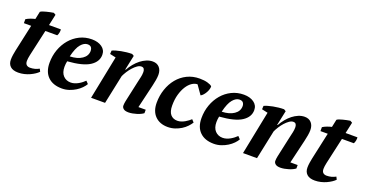

<svg xmlns="http://www.w3.org/2000/svg" viewBox="-34 -1195 3382 1780"><g transform="rotate(20 1657.0 -305.0)"><path d="M45 -476Q64 -488 87 -496.5Q110 -505 132 -510L148 -586Q155 -592 170 -597.5Q185 -603 203 -607.5Q221 -612 239.5 -616Q258 -620 273 -622L294 -610L270 -500H387Q389 -488 385.5 -468.5Q382 -449 374 -437H257L199 -178Q195 -159 193 -144.5Q191 -130 191 -118Q191 -92 204 -80Q217 -68 239 -68Q264 -68 286 -74Q308 -80 328 -91L341 -65Q329 -52 309 -38.5Q289 -25 264 -13.5Q239 -2 210 5Q181 12 151 12Q99 12 73 -12Q47 -36 47 -78Q47 -101 51 -127Q55 -153 59 -171L117 -437H45Z M796 -109Q785 -89 764 -67.5Q743 -46 715 -28.5Q687 -11 653 0.5Q619 12 582 12Q493 12 443.5 -36.5Q394 -85 394 -174Q394 -243 416 -304Q438 -365 477.5 -411.5Q517 -458 571.5 -485Q626 -512 691 -512Q751 -512 790 -484.5Q829 -457 829 -409Q829 -341 761.5 -297Q694 -253 543 -242Q540 -228 538.5 -213.5Q537 -199 537 -186Q537 -129 566 -98.5Q595 -68 640 -68Q659 -68 678 -74Q697 -80 714.5 -90Q732 -100 746.5 -111.5Q761 -123 772 -134ZM668 -455Q634 -455 602.5 -418Q571 -381 550 -293Q624 -295 669.5 -326Q715 -357 715 -407Q715 -427 704.5 -441Q694 -455 668 -455Z M1223 -285Q1230 -316 1235.5 -340Q1241 -364 1241 -390Q1241 -407 1233.5 -419.5Q1226 -432 1207 -432Q1188 -432 1167.5 -417.5Q1147 -403 1127.5 -381.5Q1108 -360 1091.5 -334Q1075 -308 1065 -286L1005 0H867L953 -429L894 -442L896 -476Q910 -483 932 -489.5Q954 -496 980 -501Q1006 -506 1033.5 -509Q1061 -512 1086 -512L1106 -500L1075 -354H1080Q1098 -387 1122 -416Q1146 -445 1173 -466Q1200 -487 1230 -499.5Q1260 -512 1291 -512Q1333 -512 1357 -485Q1381 -458 1381 -413Q1381 -390 1376 -360.5Q1371 -331 1364 -302L1309 -69H1381V-35Q1371 -27 1354.5 -19Q1338 -11 1318.5 -5Q1299 1 1278 5Q1257 9 1238 9Q1204 9 1188.5 -4Q1173 -17 1173 -34Q1173 -55 1178 -79Q1183 -103 1188 -125Z M1839 -109Q1826 -88 1805 -66Q1784 -44 1756.5 -27Q1729 -10 1696 1Q1663 12 1626 12Q1547 12 1500.5 -35Q1454 -82 1454 -166Q1454 -236 1475.5 -299Q1497 -362 1536 -409.5Q1575 -457 1630.5 -484.5Q1686 -512 1754 -512Q1799 -512 1832.5 -502.5Q1866 -493 1877 -480Q1878 -469 1873.5 -452.5Q1869 -436 1860 -419.5Q1851 -403 1838.5 -388.5Q1826 -374 1813 -368L1752 -455Q1725 -455 1697.5 -436.5Q1670 -418 1648 -383.5Q1626 -349 1612 -300.5Q1598 -252 1598 -191Q1598 -130 1623 -101.5Q1648 -73 1690 -73Q1710 -73 1728.5 -79.5Q1747 -86 1763 -95Q1779 -104 1792.5 -114.5Q1806 -125 1816 -134Z M2295 -109Q2284 -89 2263 -67.5Q2242 -46 2214 -28.5Q2186 -11 2152 0.5Q2118 12 2081 12Q1992 12 1942.5 -36.5Q1893 -85 1893 -174Q1893 -243 1915 -304Q1937 -365 1976.5 -411.5Q2016 -458 2070.5 -485Q2125 -512 2190 -512Q2250 -512 2289 -484.5Q2328 -457 2328 -409Q2328 -341 2260.5 -297Q2193 -253 2042 -242Q2039 -228 2037.5 -213.5Q2036 -199 2036 -186Q2036 -129 2065 -98.5Q2094 -68 2139 -68Q2158 -68 2177 -74Q2196 -80 2213.5 -90Q2231 -100 2245.5 -111.5Q2260 -123 2271 -134ZM2167 -455Q2133 -455 2101.5 -418Q2070 -381 2049 -293Q2123 -295 2168.5 -326Q2214 -357 2214 -407Q2214 -427 2203.5 -441Q2193 -455 2167 -455Z M2722 -285Q2729 -316 2734.5 -340Q2740 -364 2740 -390Q2740 -407 2732.5 -419.5Q2725 -432 2706 -432Q2687 -432 2666.5 -417.5Q2646 -403 2626.5 -381.5Q2607 -360 2590.5 -334Q2574 -308 2564 -286L2504 0H2366L2452 -429L2393 -442L2395 -476Q2409 -483 2431 -489.5Q2453 -496 2479 -501Q2505 -506 2532.5 -509Q2560 -512 2585 -512L2605 -500L2574 -354H2579Q2597 -387 2621 -416Q2645 -445 2672 -466Q2699 -487 2729 -499.5Q2759 -512 2790 -512Q2832 -512 2856 -485Q2880 -458 2880 -413Q2880 -390 2875 -360.5Q2870 -331 2863 -302L2808 -69H2880V-35Q2870 -27 2853.5 -19Q2837 -11 2817.5 -5Q2798 1 2777 5Q2756 9 2737 9Q2703 9 2687.5 -4Q2672 -17 2672 -34Q2672 -55 2677 -79Q2682 -103 2687 -125Z M2971 -476Q2990 -488 3013 -496.5Q3036 -505 3058 -510L3074 -586Q3081 -592 3096 -597.5Q3111 -603 3129 -607.5Q3147 -612 3165.5 -616Q3184 -620 3199 -622L3220 -610L3196 -500H3313Q3315 -488 3311.5 -468.5Q3308 -449 3300 -437H3183L3125 -178Q3121 -159 3119 -144.5Q3117 -130 3117 -118Q3117 -92 3130 -80Q3143 -68 3165 -68Q3190 -68 3212 -74Q3234 -80 3254 -91L3267 -65Q3255 -52 3235 -38.5Q3215 -25 3190 -13.5Q3165 -2 3136 5Q3107 12 3077 12Q3025 12 2999 -12Q2973 -36 2973 -78Q2973 -101 2977 -127Q2981 -153 2985 -171L3043 -437H2971Z"/></g></svg>

Font: PT Serif
Style: Bold Italic
Weight: 700
Italic angle: -12°
Designer: A.Korolkova, O.Umpeleva, V.Yefimov
Foundry: ParaType Ltd
Version: Version 1.000W OFL